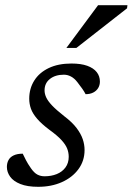

<svg xmlns="http://www.w3.org/2000/svg" viewBox="-20 -709 510 739"><path d="M67.5 -117.5Q74 -104.5 80.2 -92Q86.5 -79.5 99 -61.5Q111.5 -43.5 124 -37Q136.5 -30.5 151.5 -30.5Q177.5 -30.5 198.5 -39Q219.5 -47.5 232 -64.5Q244.5 -81.5 244.5 -105.5Q244.5 -122 238.5 -137.2Q232.5 -152.5 216.5 -170Q200.5 -187.5 170 -209.5Q140 -232 123 -251.8Q106 -271.5 99.2 -290.2Q92.5 -309 92.5 -329Q92.5 -368 111.8 -398.8Q131 -429.5 167.5 -447Q204 -464.5 255 -464.5Q291.5 -464.5 315.8 -455.8Q340 -447 352.2 -431.5Q364.5 -416 364.5 -395Q364.5 -381 357.8 -370Q351 -359 338.8 -352.8Q326.5 -346.5 309.5 -346.5Q304 -357 297 -367Q290 -377 278 -392.5Q266.5 -407.5 253.2 -414.5Q240 -421.5 226 -421.5Q193 -421.5 172.2 -405.2Q151.5 -389 151.5 -361Q151.5 -348 157.8 -334.2Q164 -320.5 180.2 -303.2Q196.5 -286 227 -262Q258 -238.5 274.8 -216.2Q291.5 -194 298.5 -173.2Q305.5 -152.5 305.5 -131.5Q305.5 -90 282 -58Q258.5 -26 218.2 -8Q178 10 127 10Q85 10 58.2 -0.8Q31.5 -11.5 19 -29Q6.5 -46.5 6.5 -66.5Q6.5 -81.5 12.8 -93Q19 -104.5 32.8 -111Q46.5 -117.5 67.5 -117.5ZM235.5 -524.5 357.5 -689H470.5L469 -677L274 -524.5Z"/></svg>

Font: Newsreader
Style: Italic
Weight: 400
Italic angle: -17°
Designer: Hugues Gentile
Foundry: Production Type
Version: Version 1.003